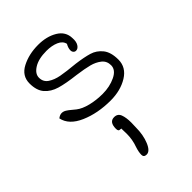

<svg xmlns="http://www.w3.org/2000/svg" viewBox="-228 -550 965 965"><g transform="rotate(-45 254.5 -67.0)"><path d="M72 -129Q84 -129 95.5 -122Q107 -115 119 -104.5Q131 -94 138 -89Q161 -71 201 -61Q241 -51 286 -51Q337 -51 377.5 -70.5Q418 -90 418 -123Q418 -153 396 -170.5Q374 -188 343 -196Q312 -204 261 -211Q192 -219 151.5 -231Q111 -243 87 -270.5Q63 -298 63 -348Q63 -402 114 -428.5Q165 -455 231 -455Q291 -455 333.5 -429.5Q376 -404 377 -357Q379 -330 369 -314.5Q359 -299 345 -299Q337 -299 331.5 -305Q326 -311 326 -321Q326 -337 337 -356Q332 -380 304.5 -392Q277 -404 239 -404Q183 -404 150 -383.5Q117 -363 117 -335Q117 -305 141 -289Q165 -273 199.5 -266.5Q234 -260 298 -254Q351 -247 384.5 -237Q418 -227 441 -198.5Q464 -170 464 -117Q464 -62 413 -30.5Q362 1 291 1Q200 1 128.5 -30Q57 -61 45 -118Q59 -129 72 -129ZM207 303Q207 283 216 256Q230 218 230 176L229 138H226Q215 138 212 133.5Q209 129 209 120Q209 72 244 72Q269 72 277.5 94.5Q286 117 286 152L285 185Q285 239 268 280Q251 321 227 321Q207 321 207 303Z"/></g></svg>

Font: Indie Flower
Style: Regular
Weight: 400
Designer: Kimberly Geswein
Foundry: Kimberly Geswein
Version: Version 2.000